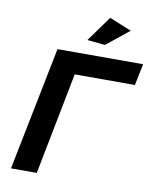

<svg xmlns="http://www.w3.org/2000/svg" viewBox="-98 -997 861 1071"><g transform="rotate(10 332.0 -461.5)"><path d="M435.5 -769 334.5 -779 438.5 -923 563.5 -872ZM179 -700H664L639 -578H298L185 0H39Z"/></g></svg>

Font: Argentum Sans Medium
Style: Italic
Weight: 500
Italic angle: -11°
Designer: Julieta Ulanovsky (font), Cristiano Sobral (main changes and remaster)
Foundry: Julieta Ulanovsky (font), Cristiano Sobral (main changes and remaster)
Version: Version 2.007;June 15, 2022;FontCreator 14.0.0.2814 64-bit; 